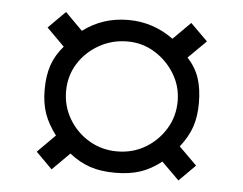

<svg xmlns="http://www.w3.org/2000/svg" viewBox="-40 -578 669 528"><g transform="rotate(5 295.0 -313.5)"><path d="M122.1 -530.8 169.9 -482.9Q224.1 -523.9 294.9 -523.9Q363.8 -523.9 419.9 -482.9L467.8 -530.8L515.1 -483.9L465.8 -435.1Q488.8 -410.2 498.3 -381.1Q507.8 -352.1 507.8 -313Q507.8 -275.9 498.3 -247.6Q488.8 -219.2 465.8 -189.9L515.1 -141.1L470.2 -96.2L421.9 -144Q394 -122.1 364.5 -112.1Q335 -102.1 294.9 -102.1Q254.9 -102.1 225.3 -112.1Q195.8 -122.1 168 -144L120.1 -96.2L75.2 -141.1L124 -189.9Q102.1 -218.8 92 -247.3Q82 -275.9 82 -313Q82 -352.1 92 -381.1Q102.1 -410.2 124 -435.1L75.2 -483.9ZM297.9 -464.8Q254.9 -464.8 219 -444.3Q183.1 -423.8 162.1 -389.9Q141.1 -356 141.1 -314Q141.1 -272 162.1 -237.1Q183.1 -202.1 218 -181.6Q252.9 -161.1 294.9 -161.1Q337.9 -161.1 372.6 -181.6Q407.2 -202.1 428.2 -236.6Q449.2 -271 449.2 -313Q449.2 -354 428.2 -388.4Q407.2 -422.9 373 -443.8Q338.9 -464.8 297.9 -464.8Z"/></g></svg>

Font: Aref Ruqaa
Style: Regular
Weight: 400
Designer: Abdullah Aref
Version: Version 1.002